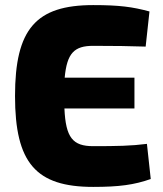

<svg xmlns="http://www.w3.org/2000/svg" viewBox="-20 -722 639 754"><path d="M557 -157C495 -149 439 -148 346 -148C266 -148 238 -181 233 -296H508V-417H234C243 -514 272 -542 346 -542C437 -542 484 -541 552 -539L567 -677C500 -695 449 -702 346 -702C121 -702 39 -608 39 -345C39 -82 121 12 346 12C447 12 507 4 572 -19Z"/></svg>

Font: Exo 2 Extra Bold
Style: Regular
Weight: 800
Designer: Natanael Gama
Version: Version 1.001;PS 001.001;hotconv 1.0.88;makeotf.lib2.5.64775